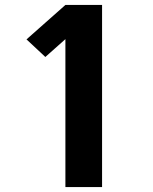

<svg xmlns="http://www.w3.org/2000/svg" viewBox="-20 -755 616 775"><path d="M244 0H392V-735H244L87 -596L163 -525L244 -597Z"/></svg>

Font: Iosevka Sparkle Heavy
Style: Regular
Weight: 900
Designer: Belleve Invis
Foundry: Belleve Invis
Version: Version 4.5.0; ttfautohint (v1.8.3)